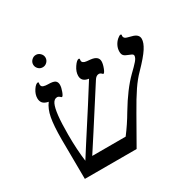

<svg xmlns="http://www.w3.org/2000/svg" viewBox="-158 -889 1061 1054"><g transform="rotate(-30 372.0 -362.0)"><path d="M383.8 -464.8Q339.8 -470.7 339.8 -507.8Q339.8 -533.7 358.2 -560.8Q376.5 -587.9 389.2 -587.9Q394 -587.9 394 -583L393.1 -574.2Q393.1 -557.1 420.9 -554.2L444.8 -551.8Q491.2 -546.4 491.2 -513.2Q491.2 -496.6 481.9 -472.4Q472.7 -448.2 464.8 -448.2L462.4 -450.2Q452.6 -460.9 442.9 -460.9Q425.8 -460.9 413.1 -439.9L257.3 -197.3L187 -88.9H398.9Q439.5 -142.1 475.1 -203.1Q539.1 -310.1 600.1 -370.1Q631.8 -400.4 647.5 -418.5Q663.1 -436.5 663.1 -450.2Q663.1 -457.5 653.6 -462.4Q644 -467.3 632.8 -471.2Q617.2 -476.6 609.6 -484.9Q602.1 -493.2 602.1 -509.8Q602.1 -529.3 610.8 -546.9Q619.6 -564.5 633.1 -576.2Q646.5 -587.9 653.8 -587.9Q659.2 -587.9 659.2 -582L658.2 -577.1Q658.2 -561 678.2 -556.2L705.1 -548.8Q744.1 -539.1 744.1 -509.8Q744.1 -485.8 722.4 -451.9Q700.7 -418 644 -359.9Q614.7 -330.6 585.2 -287.4Q555.7 -244.1 513.2 -168.9L417 0H88.9L86.9 -250Q86.9 -337.9 96.2 -386.7Q105.5 -435.5 128.9 -465.8Q104 -470.7 94 -482.7Q84 -494.6 84 -513.2Q84 -538.1 100.3 -563Q116.7 -587.9 130.9 -587.9Q133.8 -587.9 133.8 -583L132.8 -573.2Q132.8 -559.1 145 -554.9Q157.2 -550.8 173.8 -550.8Q206.5 -550.8 217.8 -542.2Q229 -533.7 229 -516.1Q229 -499.5 220.2 -475.8Q211.4 -452.1 205.1 -452.1Q202.6 -452.1 200.7 -454.1Q189.9 -464.8 181.2 -464.8Q162.1 -464.8 151.6 -442.9Q141.1 -420.9 136 -374.5Q130.9 -328.1 130.9 -255.9Q130.9 -160.6 141.1 -85L189.9 -161.6Q322.8 -366.7 383.8 -464.8ZM156.7 -685.1Q156.7 -700.7 168.5 -712.4Q180.2 -724.1 195.8 -724.1Q211.4 -724.1 223.1 -712.4Q234.9 -700.7 234.9 -685.1Q234.9 -669.4 223.4 -657.7Q211.9 -646 195.8 -646Q179.2 -646 168 -657.7Q156.7 -669.4 156.7 -685.1Z"/></g></svg>

Font: Tinos
Style: Italic
Weight: 400
Italic angle: -16.333°
Designer: Steve Matteson
Foundry: Monotype Imaging Inc.
Version: Version 1.32